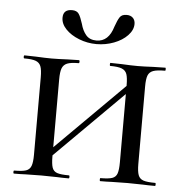

<svg xmlns="http://www.w3.org/2000/svg" viewBox="-49 -710 724 757"><g transform="rotate(5 312.5 -331.0)"><path d="M592 0Q562 0 545 -1L483 -2L420 -1Q404 0 375 0Q373 0 373 -6Q373 -12 375 -12Q407 -12 421.5 -17Q436 -22 441 -36.5Q446 -51 446 -81V-351L179 -85V-81Q179 -51 184 -36.5Q189 -22 203.5 -17Q218 -12 250 -12Q253 -12 253 -6Q253 0 250 0Q221 0 205 -1L142 -2L79 -1Q63 0 34 0Q31 0 31 -6Q31 -12 34 -12Q66 -12 80.5 -17Q95 -22 100.5 -36.5Q106 -51 106 -81V-387Q106 -417 100.5 -431Q95 -445 80.5 -450.5Q66 -456 35 -456Q32 -456 32 -462Q32 -468 35 -468L80 -467Q118 -465 142 -465Q167 -465 207 -467L250 -468Q253 -468 253 -462Q253 -456 250 -456Q219 -456 204.5 -450Q190 -444 184.5 -429.5Q179 -415 179 -385V-117L446 -383V-385Q446 -415 441 -429.5Q436 -444 421 -450Q406 -456 375 -456Q373 -456 373 -462Q373 -468 375 -468L420 -467Q458 -465 483 -465Q507 -465 545 -467L592 -468Q594 -468 594 -462Q594 -456 592 -456Q560 -456 545 -450.5Q530 -445 524.5 -431Q519 -417 519 -387V-81Q519 -51 524.5 -36.5Q530 -22 545 -17Q560 -12 592 -12Q594 -12 594 -6Q594 0 592 0ZM378 -612Q387 -638 395 -650Q403 -662 422 -662Q438 -662 447 -653Q456 -644 456 -629Q456 -605 435.5 -583.5Q415 -562 382 -549.5Q349 -537 313 -537Q277 -537 244 -550Q211 -563 191 -584Q171 -605 171 -629Q171 -662 206 -662Q225 -662 233 -650Q241 -638 249 -612Q256 -585 270.5 -568Q285 -551 312 -551Q360 -551 378 -612Z"/></g></svg>

Font: Cormorant SC Medium
Style: Regular
Weight: 500
Designer: Christian Thalmann (Catharsis Fonts)
Version: Version 3.000